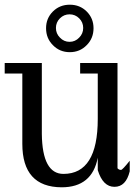

<svg xmlns="http://www.w3.org/2000/svg" viewBox="-30 -782 590 817"><path d="M208 -663Q208 -687 225 -704Q242 -721 266 -721Q290 -721 307 -704Q324 -687 324 -663Q324 -639 307 -622Q290 -604 266 -604Q242 -604 225 -622Q208 -639 208 -663ZM166 -662Q166 -619 195 -590Q224 -560 267 -560Q310 -560 339 -590Q368 -619 368 -662Q368 -704 339 -733Q310 -762 267 -762Q224 -762 195 -733Q166 -704 166 -662ZM311 -469H386V-276Q386 -42 240 -42Q150 -42 148 -212V-514H-10V-469H65V-170Q65 14 232 15Q362 15 386 -111V-58Q408 13 457 13Q506 13 522 -53V-98Q491 -59 485 -59Q476 -59 470 -66V-514H311Z"/></svg>

Font: Sawarabi Mincho
Style: Regular
Weight: 400
Version: Version 1.082; ttfautohint (v1.8.4.7-5d5b)